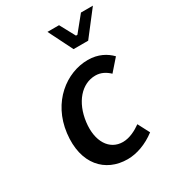

<svg xmlns="http://www.w3.org/2000/svg" viewBox="-177 -820 844 933"><g transform="rotate(-30 245.0 -353.5)"><path d="M264 12C315 12 372 -8 423 -47L389 -112C361 -92 324 -72 286 -72C211 -72 166 -142 179 -245C192 -349 253 -419 330 -419C360 -419 385 -406 407 -385L464 -450C436 -479 394 -503 336 -503C216 -503 91 -409 71 -245C51 -81 140 12 264 12ZM385 -583 490 -719H423L354 -634H346L300 -719H235L303 -583Z"/></g></svg>

Font: Falling Sky
Style: LightObl
Weight: 400
Designer: Paul D. Hunt
Foundry: Adobe Systems Incorporated
Version: Version 1.02